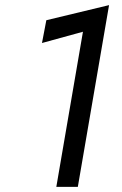

<svg xmlns="http://www.w3.org/2000/svg" viewBox="-20 -730 476 750"><path d="M144 -562 304 -606 200 0H284L406 -710L161 -651Z"/></svg>

Font: Jost* 400 Book Italic
Style: Italic
Weight: 400
Italic angle: -10°
Version: Version 3.200; ttfautohint (v0.97) -l 8 -r 50 -G 200 -x 14 -